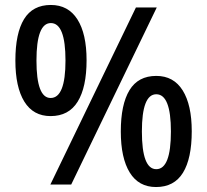

<svg xmlns="http://www.w3.org/2000/svg" viewBox="-20 -810 836 774"><path d="M184 -342Q114 -342 78 -400.5Q42 -459 42 -566Q42 -676 77 -733Q112 -790 185 -790Q255 -790 292 -732Q329 -674 329 -567Q329 -458 293 -400Q257 -342 184 -342ZM183 -66 528 -780H612L267 -66ZM184 -415Q244 -415 244 -566Q244 -717 185 -717Q127 -717 127 -566Q127 -415 184 -415ZM609 -56Q539 -56 503 -114.5Q467 -173 467 -280Q467 -389 502 -446.5Q537 -504 610 -504Q680 -504 716.5 -445.5Q753 -387 753 -281Q753 -171 717.5 -113.5Q682 -56 609 -56ZM610 -128Q669 -128 669 -280Q669 -430 610 -430Q552 -430 552 -280Q552 -128 610 -128Z"/></svg>

Font: Noto Sans Malayalam UI SemiCondensed Medium
Style: Regular
Weight: 500
Width: 4
Designer: Jelle Bosma - Monotype Design Team
Foundry: Monotype Imaging Inc.
Version: Version 2.104; ttfautohint (v1.8.4.7-5d5b)